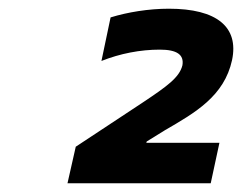

<svg xmlns="http://www.w3.org/2000/svg" viewBox="-20 -713 556 441"><path d="M484 -385H316L317 -388L359 -414C428 -454 495 -492 513 -575C529 -651 478 -693 368 -693C321 -693 273 -685 234 -673L213 -573C256 -590 302 -599 347 -599C387 -599 403 -587 399 -563C392 -535 364 -515 307 -477L154 -376L135 -292H464Z"/></svg>

Font: LT Wave Text Bold Italic
Style: Regular
Weight: 700
Designer: Daniel Lyons
Version: Version 2.5 (Glyphs App)